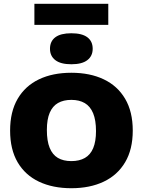

<svg xmlns="http://www.w3.org/2000/svg" viewBox="-20 -988 756 1016"><path d="M357.5 8Q259.5 8 186.5 -26.5Q113.5 -61 73.5 -129Q33.5 -197 33.5 -297Q33.5 -397 73.5 -465.2Q113.5 -533.5 186.2 -568.2Q259 -603 357.5 -603Q456 -603 529 -568.2Q602 -533.5 642.2 -465.2Q682.5 -397 682.5 -297Q682.5 -197.5 642.2 -129.5Q602 -61.5 529 -26.8Q456 8 357.5 8ZM357.5 -135.5Q400 -135.5 429.2 -152.2Q458.5 -169 473.2 -204.2Q488 -239.5 488 -294.5Q488 -352 472.8 -388.8Q457.5 -425.5 428.5 -442.5Q399.5 -459.5 357.5 -459.5Q316 -459.5 287 -443Q258 -426.5 243 -391.2Q228 -356 228 -300.5Q228 -242 242.8 -205.8Q257.5 -169.5 286.2 -152.5Q315 -135.5 357.5 -135.5ZM357.5 -648Q301 -648 272.8 -669.8Q244.5 -691.5 244.5 -730Q244.5 -769.5 272.8 -790.8Q301 -812 357.5 -812Q414 -812 442.2 -790.8Q470.5 -769.5 470.5 -730Q470.5 -691.5 442.2 -669.8Q414 -648 357.5 -648ZM162 -856.5V-968H553V-856.5Z"/></svg>

Font: Encode Sans SC Condensed Thin ExtraBold
Style: Regular
Weight: 800
Version: Version 3.002